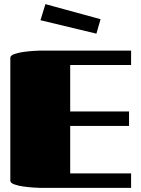

<svg xmlns="http://www.w3.org/2000/svg" viewBox="-20 -910 685 930"><path d="M605 -370V-300H320V-70H615V0H175Q166 0 143 -1.5Q120 -3 94 -6.5Q68 -10 49 -17Q30 -24 30 -35V-630Q30 -641 49 -648Q68 -655 94 -658.5Q120 -662 143 -663.5Q166 -665 175 -665H615V-595H320V-370ZM447 -747 176 -812 200 -890 467 -817Z"/></svg>

Font: Gajraj One
Style: Regular
Weight: 400
Designer: Saurabh Sharma
Foundry: Saurabh Sharma
Version: Version 1.000